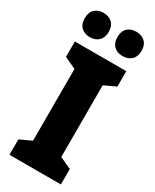

<svg xmlns="http://www.w3.org/2000/svg" viewBox="-234 -988 848 1048"><g transform="rotate(30 190.0 -464.0)"><path d="M352 0H28V-97L101 -131V-583L28 -617V-714H352V-617L279 -583V-131L352 -97ZM11 -851Q11 -889 32 -908.5Q53 -928 86 -928Q120 -928 141 -908Q162 -888 162 -851Q162 -815 141 -795Q120 -775 86 -775Q53 -775 32 -794.5Q11 -814 11 -851ZM217 -851Q217 -889 237.5 -908.5Q258 -928 292 -928Q327 -928 348 -908Q369 -888 369 -851Q369 -815 348 -795Q327 -775 292 -775Q258 -775 237.5 -795Q217 -815 217 -851Z"/></g></svg>

Font: Noto Sans Thai Cond Blk
Style: Regular
Weight: 900
Width: 3
Designer: Monotype Design Team
Foundry: Monotype Imaging Inc.
Version: Version 2.002; ttfautohint (v1.8.4.7-5d5b)